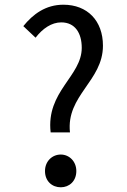

<svg xmlns="http://www.w3.org/2000/svg" viewBox="-20 -783 540 815"><path d="M195 -221H277C260 -378 417 -439 417 -589C417 -695 351 -763 249 -763C174 -763 120 -723 79 -672L131 -623C161 -662 199 -688 240 -688C299 -688 327 -642 327 -580C327 -459 175 -395 195 -221ZM238 12C274 12 304 -14 304 -57C304 -98 274 -127 238 -127C201 -127 171 -98 171 -57C171 -14 201 12 238 12Z"/></svg>

Font: Noto Sans Mono CJK SC Regular
Style: Regular
Weight: 400
Designer: Ryoko NISHIZUKA (kana & ideographs); Paul D. Hunt (Latin, Greek & Cyrillic); Wenlong ZHANG (bopomofo); Sandoll Communica
Foundry: Adobe Systems Incorporated
Version: Version 1.005;PS 1.005;hotconv 1.0.96;makeotf.lib2.5.65012